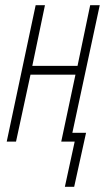

<svg xmlns="http://www.w3.org/2000/svg" viewBox="-20 -548 428 743"><path d="M231 175H267L313 -34H260L366 -528H329L280 -293H105L154 -528H118L6 0H42L98 -259H272L217 0H269Z"/></svg>

Font: Noto Sans ExtraCondensed ExtraLight
Style: Italic
Weight: 200
Width: 2
Italic angle: -12°
Designer: Monotype Design Team
Foundry: Monotype Imaging Inc.
Version: Version 2.013